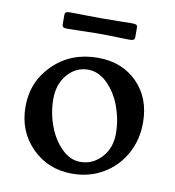

<svg xmlns="http://www.w3.org/2000/svg" viewBox="-72 -657 669 734"><g transform="rotate(10 262.5 -290.0)"><path d="M256.8 -532.2Q231.4 -532.2 196 -531Q160.6 -529.8 143.1 -529.8Q131.3 -529.8 126.5 -532.5Q121.6 -535.2 121.6 -543.5V-580.6Q121.6 -588.4 126.5 -590.8Q131.3 -593.3 143.1 -593.3Q160.6 -593.3 196 -592.5Q231.4 -591.8 256.8 -591.8H267.6Q298.8 -591.8 332 -592.5Q365.2 -593.3 381.8 -593.3Q393.6 -593.3 398.4 -590.8Q403.3 -588.4 403.3 -580.6V-543.5Q403.3 -535.2 398.4 -532.5Q393.6 -529.8 381.8 -529.8Q365.2 -529.8 332 -531Q298.8 -532.2 267.6 -532.2ZM36.1 -209.5Q36.1 -307.1 104.7 -374Q173.3 -440.9 277.3 -440.9Q371.1 -440.9 430.2 -381.3Q489.3 -321.8 489.3 -225.6Q489.3 -159.2 459.2 -104.7Q429.2 -50.3 375.7 -18.8Q322.3 12.7 255.9 12.7Q161.6 12.7 98.9 -50.8Q36.1 -114.3 36.1 -209.5ZM278.3 -37.1Q326.7 -37.1 360.6 -74Q394.5 -110.8 394.5 -167Q394.5 -219.7 376.2 -270.5Q357.9 -321.3 323.5 -355.5Q289.1 -389.6 247.6 -389.6Q201.2 -389.6 168.5 -352.3Q135.7 -314.9 135.7 -256.3Q135.7 -203.1 154.3 -152.8Q172.9 -102.5 206.3 -69.8Q239.7 -37.1 278.3 -37.1Z"/></g></svg>

Font: Cooper* Medium
Style: Regular
Weight: 500
Designer: Owen Earl
Foundry: indestructible type*
Version: Version 0.001